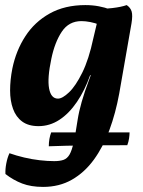

<svg xmlns="http://www.w3.org/2000/svg" viewBox="-20 -487 561 755"><path d="M149.3 248Q102.2 248 67.3 234.7Q32.5 221.4 1.4 197.3Q0.4 177.8 4.8 155.3Q9.1 132.7 17.2 115.5Q44.2 125.1 74.9 132.3Q105.5 139.6 136.4 143.1Q167.2 146.6 193.2 146.6Q215.5 146.6 229.8 141.6Q244.1 136.6 253.4 120.8Q262.6 105 269.7 72.5Q276.9 40.1 285.2 -15.4Q290.2 -47.8 301.3 -86.7Q312.3 -125.7 330 -172.3L339.5 -198.2L373.4 -388.5L329.4 -451.3Q386.5 -451.3 421.7 -455.3Q456.8 -459.4 478.2 -467Q493.5 -456.7 497.8 -441.3Q502.1 -425.9 497.1 -395.3L448.7 -118.5Q434.7 -42.1 410.2 24.3Q385.6 90.8 348.9 141.1Q312.2 191.4 262.6 219.7Q213.1 248 149.3 248ZM411.7 -450.3 368.1 -390.1Q355.2 -396.5 335.6 -400.2Q316.1 -404 300.3 -404Q250.8 -404 223.1 -362.5Q195.4 -321 182 -256.4Q165.6 -179.2 173 -139.2Q180.5 -99.2 207.9 -99.2Q225.4 -99.2 251.4 -123.9Q277.4 -148.6 303.5 -201.3Q329.5 -254 346.9 -336L365.9 -416L403.5 -409L354.8 -191.3H334.5Q313.4 -131.4 282.4 -86Q251.5 -40.6 213.5 -15.8Q175.6 9 131.5 9Q91.9 9 67.4 -9Q42.8 -27 31.3 -58.8Q19.7 -90.5 19.7 -131.5Q19.7 -172.6 28.6 -217.7Q43 -287.9 79.5 -344.2Q115.9 -400.6 175.3 -433.8Q234.7 -467 315.4 -467Q343.9 -467 368.9 -462.2Q393.9 -457.4 411.7 -450.3ZM171.9 88.2Q171.9 73.6 174.3 59.5Q176.8 45.3 181.3 33.7H489.5Q489.5 43.7 487.5 57.3Q485.5 70.9 480.5 84Q434.5 84 393 84.3Q351.4 84.6 313.6 84.8Q275.8 85.1 240.7 86.1Q205.5 87.1 171.9 88.2Z"/></svg>

Font: Vollkorn
Style: Italic
Weight: 400
Italic angle: -11°
Designer: Friedrich Althausen
Foundry: Friedrich Althausen
Version: Version 5.001